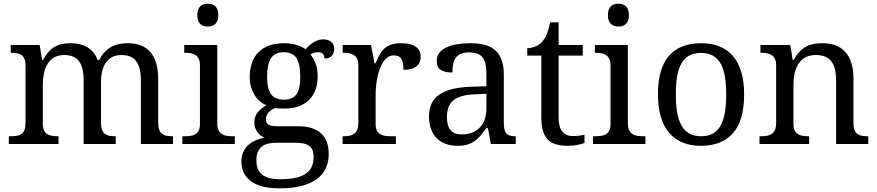

<svg xmlns="http://www.w3.org/2000/svg" viewBox="-20 -780 4751 1040"><path d="M296.9 -42V0H27.8V-42H41Q58.1 -42 72.3 -44.4Q86.4 -46.9 96.7 -54.4Q106.9 -62 112.5 -76.2Q118.2 -90.3 118.2 -113.8V-425.8Q118.2 -447.8 112.3 -461.2Q106.4 -474.6 96.2 -481.9Q85.9 -489.3 71.8 -491.7Q57.6 -494.1 41 -494.1H38.1V-536.1H194.8L208 -455.1H212.9Q228 -482.9 244.6 -500.7Q261.2 -518.6 280 -528.6Q298.8 -538.6 319.6 -542.2Q340.3 -545.9 363.8 -545.9Q388.2 -545.9 410.2 -541Q432.1 -536.1 450.9 -525.4Q469.7 -514.6 484.6 -497.3Q499.5 -480 508.8 -455.1H517.1Q532.2 -482.9 549.8 -500.7Q567.4 -518.6 587.2 -528.6Q606.9 -538.6 628.7 -542.2Q650.4 -545.9 673.8 -545.9Q711.9 -545.9 742.2 -534.4Q772.5 -522.9 793.5 -499.3Q814.5 -475.6 825.7 -438.5Q836.9 -401.4 836.9 -350.1V-113.8Q836.9 -90.3 842.8 -76.2Q848.6 -62 858.9 -54.4Q869.1 -46.9 883.3 -44.4Q897.5 -42 914.1 -42H917V0H743.2V-345.2Q743.2 -377.9 737.5 -403.3Q731.9 -428.7 719.5 -446.3Q707 -463.9 687 -472.9Q667 -481.9 638.2 -481.9Q606.9 -481.9 585.7 -470Q564.5 -458 551.3 -437.5Q538.1 -417 532.5 -390.1Q526.9 -363.3 526.9 -333V-113.8Q526.9 -90.3 532.7 -76.2Q538.6 -62 548.8 -54.4Q559.1 -46.9 573.2 -44.4Q587.4 -42 604 -42H606.9V0H433.1V-345.2Q433.1 -377.9 427.5 -403.3Q421.9 -428.7 409.4 -446.3Q397 -463.9 377 -472.9Q356.9 -481.9 328.1 -481.9Q295.4 -481.9 273.2 -468.8Q251 -455.6 237.3 -433.1Q223.6 -410.6 217.8 -381.3Q211.9 -352.1 211.9 -319.8V-108.9Q211.9 -86.9 218.5 -73.5Q225.1 -60.1 236.3 -53.2Q247.6 -46.4 262.5 -44.2Q277.3 -42 293.9 -42Z M981 -42Q997.6 -42 1012.5 -44.2Q1027.3 -46.4 1038.6 -53.2Q1049.8 -60.1 1056.4 -73.5Q1063 -86.9 1063 -108.9V-425.8Q1063 -447.8 1056.4 -461.2Q1049.8 -474.6 1038.6 -481.9Q1027.3 -489.3 1012.5 -491.7Q997.6 -494.1 981 -494.1H978V-536.1H1156.7V-113.8Q1156.7 -90.3 1163.3 -76.2Q1169.9 -62 1180.9 -54.4Q1191.9 -46.9 1207 -44.4Q1222.2 -42 1238.8 -42H1252V0H967.8V-42ZM1048.8 -698.2Q1048.8 -715.8 1053.2 -727.5Q1057.6 -739.3 1065.4 -746.6Q1073.2 -753.9 1083.5 -756.8Q1093.8 -759.8 1106 -759.8Q1117.7 -759.8 1127.9 -756.8Q1138.2 -753.9 1145.8 -746.6Q1153.3 -739.3 1158 -727.5Q1162.6 -715.8 1162.6 -698.2Q1162.6 -680.7 1158 -668.9Q1153.3 -657.2 1145.8 -649.9Q1138.2 -642.6 1127.9 -639.4Q1117.7 -636.2 1106 -636.2Q1093.8 -636.2 1083.5 -639.4Q1073.2 -642.6 1065.4 -649.9Q1057.6 -657.2 1053.2 -668.9Q1048.8 -680.7 1048.8 -698.2Z M1790.5 -515.1Q1790.5 -504.4 1787.4 -494.9Q1784.2 -485.4 1777.8 -478.3Q1771.5 -471.2 1761.5 -467Q1751.5 -462.9 1737.8 -462.9Q1737.8 -468.8 1736.3 -474.6Q1734.9 -480.5 1731.2 -485.6Q1727.5 -490.7 1721.2 -493.9Q1714.8 -497.1 1704.6 -497.1Q1691.9 -497.1 1681.6 -494.1Q1671.4 -491.2 1661.6 -484.9Q1678.7 -463.9 1689.7 -435.3Q1700.7 -406.7 1700.7 -363.8Q1700.7 -326.7 1689.5 -295.2Q1678.2 -263.7 1656 -240.7Q1633.8 -217.8 1599.9 -204.8Q1565.9 -191.9 1520.5 -191.9Q1514.6 -191.9 1507.3 -192.1Q1500 -192.4 1492.7 -192.6Q1485.4 -192.9 1479 -193.6Q1472.7 -194.3 1468.8 -194.8Q1459 -189.9 1450.2 -184.1Q1441.4 -178.2 1434.8 -170.9Q1428.2 -163.6 1424.3 -154.3Q1420.4 -145 1420.4 -133.8Q1420.4 -121.6 1425 -114.3Q1429.7 -106.9 1438 -102.8Q1446.3 -98.6 1457.8 -97.4Q1469.2 -96.2 1482.4 -96.2H1595.7Q1640.6 -96.2 1671.9 -85Q1703.1 -73.7 1722.9 -54Q1742.7 -34.2 1751.7 -6.6Q1760.7 21 1760.7 53.2Q1760.7 96.2 1744.9 130.9Q1729 165.5 1696.3 189.7Q1663.6 213.9 1613.5 227.1Q1563.5 240.2 1495.6 240.2Q1391.1 240.2 1339.4 201.7Q1287.6 163.1 1287.6 94.2Q1287.6 64.9 1297.9 43Q1308.1 21 1325.4 5.4Q1342.8 -10.3 1365.2 -20Q1387.7 -29.8 1412.6 -34.2Q1402.3 -38.6 1392.6 -45.9Q1382.8 -53.2 1375 -63.5Q1367.2 -73.7 1362.3 -86.9Q1357.4 -100.1 1357.4 -116.2Q1357.4 -146 1373 -167.7Q1388.7 -189.5 1422.9 -210Q1401.4 -218.8 1384.5 -234.1Q1367.7 -249.5 1356.2 -269.3Q1344.7 -289.1 1338.6 -312.5Q1332.5 -335.9 1332.5 -360.8Q1332.5 -404.3 1344.2 -438.5Q1356 -472.7 1379.4 -496.6Q1402.8 -520.5 1438 -533.2Q1473.1 -545.9 1520.5 -545.9Q1538.6 -545.9 1556.2 -543.2Q1573.7 -540.5 1588.6 -535.9Q1603.5 -531.2 1615.5 -525.4Q1627.4 -519.5 1634.8 -513.2Q1642.1 -521 1651.9 -530.5Q1661.6 -540 1673.8 -548.1Q1686 -556.2 1700.4 -561.5Q1714.8 -566.9 1731.4 -566.9Q1746.6 -566.9 1757.6 -562.7Q1768.6 -558.6 1775.9 -551.5Q1783.2 -544.4 1786.9 -534.9Q1790.5 -525.4 1790.5 -515.1ZM1368.7 87.9Q1368.7 109.9 1374.5 128.9Q1380.4 147.9 1395 161.6Q1409.7 175.3 1434.6 183.1Q1459.5 190.9 1497.6 190.9Q1551.3 190.9 1586.2 181.9Q1621.1 172.9 1641.6 156.7Q1662.1 140.6 1670.4 118.4Q1678.7 96.2 1678.7 69.8Q1678.7 46.9 1672.1 32Q1665.5 17.1 1652.6 8.5Q1639.6 0 1620.6 -3.4Q1601.6 -6.8 1576.7 -6.8H1478.5Q1457.5 -6.8 1437.7 -3.2Q1418 0.5 1402.6 10.7Q1387.2 21 1377.9 39.6Q1368.7 58.1 1368.7 87.9ZM1426.8 -363.8Q1426.8 -299.8 1448 -270Q1469.2 -240.2 1517.6 -240.2Q1542 -240.2 1558.8 -247.6Q1575.7 -254.9 1586.4 -270Q1597.2 -285.2 1601.8 -308.8Q1606.4 -332.5 1606.4 -365.2Q1606.4 -432.6 1585.9 -464.8Q1565.4 -497.1 1516.6 -497.1Q1468.3 -497.1 1447.5 -464.1Q1426.8 -431.2 1426.8 -363.8Z M2124.5 0H1835.9V-42H1838.9Q1856 -42 1870.8 -44.4Q1885.7 -46.9 1896.7 -54.4Q1907.7 -62 1914.3 -76.2Q1920.9 -90.3 1920.9 -113.8V-425.8Q1920.9 -447.8 1914.3 -461.2Q1907.7 -474.6 1896.5 -481.9Q1885.3 -489.3 1870.4 -491.7Q1855.5 -494.1 1838.9 -494.1H1835.9V-536.1H1989.7L2008.8 -437H2013.7Q2023.4 -459.5 2033.7 -479.2Q2043.9 -499 2058.8 -513.9Q2073.7 -528.8 2095.7 -537.4Q2117.7 -545.9 2150.9 -545.9Q2205.6 -545.9 2232.2 -526.9Q2258.8 -507.8 2258.8 -473.1Q2258.8 -457.5 2253.7 -444.3Q2248.5 -431.2 2237.3 -421.6Q2226.1 -412.1 2208.5 -407Q2190.9 -401.9 2165.5 -401.9Q2165.5 -443.4 2153.8 -461.7Q2142.1 -480 2112.8 -480Q2094.2 -480 2079.6 -469.5Q2064.9 -459 2054 -441.7Q2043 -424.3 2035.4 -401.9Q2027.8 -379.4 2023.2 -355.7Q2018.6 -332 2016.6 -308.6Q2014.6 -285.2 2014.6 -266.1V-108.9Q2014.6 -86.9 2021.2 -73.5Q2027.8 -60.1 2039.1 -53.2Q2050.3 -46.4 2065.2 -44.2Q2080.1 -42 2096.7 -42H2124.5Z M2400.9 -145Q2400.9 -98.1 2420.7 -75Q2440.4 -51.8 2481.9 -51.8Q2512.2 -51.8 2536.9 -61.5Q2561.5 -71.3 2578.9 -89.4Q2596.2 -107.4 2605.5 -133.3Q2614.7 -159.2 2614.7 -190.9V-272L2550.8 -269Q2508.3 -267.1 2479.7 -258.5Q2451.2 -250 2433.6 -234.6Q2416 -219.2 2408.4 -196.8Q2400.9 -174.3 2400.9 -145ZM2522 -496.1Q2493.2 -496.1 2475.3 -488Q2457.5 -480 2447.5 -465.3Q2437.5 -450.7 2434.1 -430.7Q2430.7 -410.6 2430.7 -387.2Q2389.2 -387.2 2367.4 -401.4Q2345.7 -415.5 2345.7 -450.2Q2345.7 -476.1 2359.9 -494.1Q2374 -512.2 2398.7 -523.7Q2423.3 -535.2 2456.1 -540.5Q2488.8 -545.9 2525.9 -545.9Q2571.8 -545.9 2606 -536.9Q2640.1 -527.8 2663.1 -507.3Q2686 -486.8 2697.5 -453.9Q2709 -420.9 2709 -373V-113.8Q2709 -92.8 2712.4 -79.1Q2715.8 -65.4 2723.1 -57.1Q2730.5 -48.8 2742.4 -45.4Q2754.4 -42 2771 -42H2773.9V0H2638.7L2623 -85.9H2614.7Q2599.1 -64.9 2584.5 -47.4Q2569.8 -29.8 2552.2 -17.1Q2534.7 -4.4 2512.5 2.7Q2490.2 9.8 2459 9.8Q2425.8 9.8 2397.2 0.2Q2368.7 -9.3 2347.9 -29.1Q2327.1 -48.8 2315.4 -78.9Q2303.7 -108.9 2303.7 -149.9Q2303.7 -229.5 2360.4 -268.1Q2417 -306.6 2531.7 -310.1L2614.7 -313V-373Q2614.7 -399.9 2611.8 -422.6Q2608.9 -445.3 2599.1 -461.7Q2589.4 -478 2571 -487.1Q2552.7 -496.1 2522 -496.1Z M3082 -43Q3100.1 -43 3115.2 -44.9Q3130.4 -46.9 3146 -49.8V-5.9Q3139.6 -2.9 3129.4 0Q3119.1 2.9 3107.2 5.1Q3095.2 7.3 3082 8.5Q3068.8 9.8 3057.1 9.8Q3019 9.8 2991.7 1.7Q2964.4 -6.3 2946.8 -24.4Q2929.2 -42.5 2920.7 -72.3Q2912.1 -102.1 2912.1 -145V-479H2835.9V-519Q2854 -519 2875.7 -526.4Q2897.5 -533.7 2914.1 -550.8Q2931.2 -569.3 2941.7 -595Q2952.1 -620.6 2960 -659.2H3005.9V-536.1H3136.7V-479H3005.9V-142.1Q3005.9 -90.8 3026.6 -66.9Q3047.4 -43 3082 -43Z M3205.1 -42Q3221.7 -42 3236.6 -44.2Q3251.5 -46.4 3262.7 -53.2Q3273.9 -60.1 3280.5 -73.5Q3287.1 -86.9 3287.1 -108.9V-425.8Q3287.1 -447.8 3280.5 -461.2Q3273.9 -474.6 3262.7 -481.9Q3251.5 -489.3 3236.6 -491.7Q3221.7 -494.1 3205.1 -494.1H3202.1V-536.1H3380.9V-113.8Q3380.9 -90.3 3387.5 -76.2Q3394 -62 3405 -54.4Q3416 -46.9 3431.2 -44.4Q3446.3 -42 3462.9 -42H3476.1V0H3191.9V-42ZM3272.9 -698.2Q3272.9 -715.8 3277.3 -727.5Q3281.7 -739.3 3289.6 -746.6Q3297.4 -753.9 3307.6 -756.8Q3317.9 -759.8 3330.1 -759.8Q3341.8 -759.8 3352.1 -756.8Q3362.3 -753.9 3369.9 -746.6Q3377.4 -739.3 3382.1 -727.5Q3386.7 -715.8 3386.7 -698.2Q3386.7 -680.7 3382.1 -668.9Q3377.4 -657.2 3369.9 -649.9Q3362.3 -642.6 3352.1 -639.4Q3341.8 -636.2 3330.1 -636.2Q3317.9 -636.2 3307.6 -639.4Q3297.4 -642.6 3289.6 -649.9Q3281.7 -657.2 3277.3 -668.9Q3272.9 -680.7 3272.9 -698.2Z M4010.7 -269Q4010.7 -127.9 3950.9 -59.1Q3891.1 9.8 3775.9 9.8Q3721.7 9.8 3678.7 -7.3Q3635.7 -24.4 3605.7 -59.1Q3575.7 -93.8 3559.8 -146.2Q3543.9 -198.7 3543.9 -269Q3543.9 -409.2 3603.3 -477.5Q3662.6 -545.9 3778.8 -545.9Q3833 -545.9 3876 -529.1Q3918.9 -512.2 3949 -477.8Q3979 -443.4 3994.9 -391.4Q4010.7 -339.4 4010.7 -269ZM3640.6 -269Q3640.6 -213.4 3647.9 -170.9Q3655.3 -128.4 3671.6 -99.9Q3688 -71.3 3714.1 -56.6Q3740.2 -42 3777.8 -42Q3815.4 -42 3841.3 -56.6Q3867.2 -71.3 3883.3 -99.9Q3899.4 -128.4 3906.5 -170.9Q3913.6 -213.4 3913.6 -269Q3913.6 -324.7 3906.2 -366.7Q3898.9 -408.7 3882.8 -436.8Q3866.7 -464.8 3840.6 -479Q3814.5 -493.2 3776.9 -493.2Q3739.3 -493.2 3713.4 -479Q3687.5 -464.8 3671.4 -436.8Q3655.3 -408.7 3647.9 -366.7Q3640.6 -324.7 3640.6 -269Z M4362.8 -42V0H4093.8V-42H4102.1Q4119.1 -42 4134 -44.4Q4148.9 -46.9 4159.9 -54.4Q4170.9 -62 4177.5 -76.2Q4184.1 -90.3 4184.1 -113.8V-425.8Q4184.1 -447.8 4177.5 -461.2Q4170.9 -474.6 4159.7 -481.9Q4148.4 -489.3 4133.5 -491.7Q4118.7 -494.1 4102.1 -494.1H4099.1V-536.1H4260.7L4273.9 -455.1H4278.8Q4294.4 -482.9 4311.8 -500.7Q4329.1 -518.6 4348.4 -528.6Q4367.7 -538.6 4389.4 -542.2Q4411.1 -545.9 4435.1 -545.9Q4474.6 -545.9 4505.6 -534.4Q4536.6 -522.9 4558.3 -499.3Q4580.1 -475.6 4591.6 -438.5Q4603 -401.4 4603 -350.1V-113.8Q4603 -90.3 4608.6 -76.2Q4614.3 -62 4624.5 -54.4Q4634.8 -46.9 4648.9 -44.4Q4663.1 -42 4679.7 -42H4683.1V0H4508.8V-345.2Q4508.8 -377.9 4502.9 -403.3Q4497.1 -428.7 4484.1 -446.3Q4471.2 -463.9 4450.2 -472.9Q4429.2 -481.9 4398.9 -481.9Q4364.7 -481.9 4341.6 -468.8Q4318.4 -455.6 4304.2 -433.1Q4290 -410.6 4283.9 -381.3Q4277.8 -352.1 4277.8 -319.8V-108.9Q4277.8 -86.9 4284.4 -73.5Q4291 -60.1 4302.2 -53.2Q4313.5 -46.4 4328.4 -44.2Q4343.3 -42 4359.9 -42Z"/></svg>

Font: Noto Serif
Style: Regular
Weight: 400
Designer: Monotype Design team
Foundry: Monotype Imaging Inc.
Version: Version 1.02